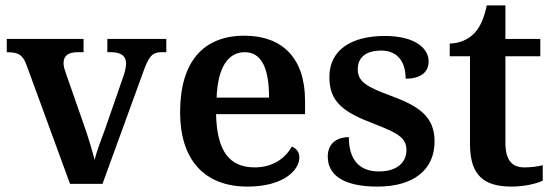

<svg xmlns="http://www.w3.org/2000/svg" viewBox="-20 -680 2048 710"><path d="M79 -437 239 0H359L509 -412C530 -473 544 -487 578 -487H595V-536H377V-487H389C428 -487 446 -473 446 -446C446 -432 443 -417 437 -400L368 -201C354 -164 336 -116 330 -89C321 -123 306 -174 290 -219L224 -408C219 -422 215 -434 215 -446C215 -474 232 -487 268 -487H289V-536H5V-487C49 -487 65 -477 79 -437Z M895 10C1029 10 1087 -51 1087 -98C1087 -119 1074 -133 1059 -138C1036 -96 990 -61 922 -61C829 -61 782 -120 779 -258H1108V-308C1108 -466 1023 -548 884 -548C732 -548 646 -452 646 -265C646 -91 734 10 895 10ZM975 -319H781C785 -428 822 -487 885 -487C950 -487 975 -422 975 -319Z M1376 10C1508 10 1587 -51 1587 -157C1587 -248 1531 -287 1425 -326C1335 -359 1303 -378 1303 -424C1303 -466 1331 -493 1390 -493C1447 -493 1480 -455 1480 -389C1536 -389 1565 -413 1565 -453C1565 -502 1514 -547 1403 -547C1280 -547 1198 -496 1198 -395C1198 -302 1251 -265 1361 -223C1452 -188 1483 -170 1483 -125C1483 -80 1449 -46 1381 -46C1304 -46 1270 -95 1270 -173C1234 -173 1192 -156 1192 -101C1192 -32 1251 10 1376 10Z M1872 10C1922 10 1967 -2 1987 -12V-69C1966 -64 1944 -61 1919 -61C1872 -61 1849 -89 1849 -152V-472H1978V-536H1849V-660H1780C1770 -612 1755 -579 1734 -557C1713 -535 1679 -519 1643 -519V-472H1718V-147C1718 -31 1770 10 1872 10Z"/></svg>

Font: Noto Serif Lao SemiBold
Style: Regular
Weight: 600
Designer: Monotype Design Team
Foundry: Monotype Imaging Inc.
Version: Version 2.003